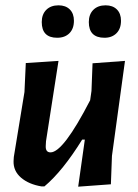

<svg xmlns="http://www.w3.org/2000/svg" viewBox="-20 -698 520 722"><path d="M200 -678Q227 -678 242.5 -662.5Q258 -647 258 -620Q258 -590 241 -573Q224 -556 195 -556Q137 -556 137 -615Q137 -644 154 -661Q171 -678 200 -678ZM377 -678Q404 -678 419.5 -662.5Q435 -647 435 -620Q435 -590 418 -573Q401 -556 373 -556Q314 -556 314 -615Q314 -644 331 -661Q348 -678 377 -678ZM200 -469 153 -167 152 -149Q151 -125 170 -125Q218 -125 319 -321L324 -356L328 -460L450 -469L401 -112L397 -5L274 4L299 -173H289Q216 -55 147 3H136Q88 -5 59 -30Q30 -55 31 -92L32 -108L72 -352L77 -461Z"/></svg>

Font: Alegreya Sans
Style: Bold Italic
Weight: 700
Italic angle: -7°
Designer: Juan Pablo del Peral
Foundry: Huerta Tipografica
Version: Version 2.007